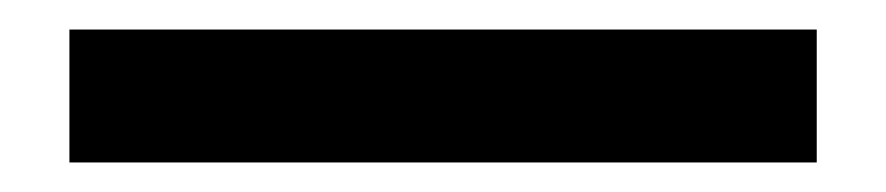

<svg xmlns="http://www.w3.org/2000/svg" viewBox="-20 64 600 130"><path d="M27 84H533V174H27Z"/></svg>

Font: IBM Plex Serif
Style: Bold
Weight: 700
Designer: Mike Abbink, Paul van der Laan, Pieter van Rosmalen
Foundry: Bold Monday
Version: Version 2.008